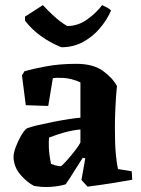

<svg xmlns="http://www.w3.org/2000/svg" viewBox="-20 -722 554 752"><path d="M237 0Q210 8 177 10Q144 12 113 6Q86 -8 61 -36.5Q36 -65 33 -103Q32 -120 41 -144.5Q50 -169 62.5 -190.5Q75 -212 85 -219Q99 -225 127 -231.5Q155 -238 188 -244.5Q221 -251 250 -255.5Q279 -260 295 -261V-399Q282 -406 261 -411.5Q240 -417 219 -417Q203 -418 187 -416L169 -307L81 -310L66 -427L76 -443Q107 -452 160 -462Q213 -472 279 -472Q345 -472 383 -444.5Q421 -417 438 -385Q434 -345 432 -300Q430 -255 430 -225Q430 -157 433.5 -120Q437 -83 442 -60L496 -51L498 -18Q459 -11 415 -4Q371 3 323 9L299 -17L314 -102L304 -104Q290 -83 271 -52Q252 -21 237 0ZM180 -80Q185 -78 196.5 -74.5Q208 -71 219 -71Q227 -77 243 -95Q259 -113 274.5 -133Q290 -153 295 -164V-215Q264 -212 233 -203.5Q202 -195 172 -183Q172 -178 171.5 -172.5Q171 -167 171 -163Q171 -137 173.5 -117.5Q176 -98 180 -80ZM221 -537 213 -540Q175 -556 140 -581Q105 -606 78 -641V-657L148 -702Q166 -682 190.5 -659.5Q215 -637 243 -620Q285 -620 321 -645.5Q357 -671 380 -702Q387 -699 399 -692.5Q411 -686 415 -681Q399 -644 371 -611Q343 -578 305 -557.5Q267 -537 221 -537Z"/></svg>

Font: Labrada
Style: Bold
Weight: 700
Designer: Mercedes Jáuregui
Foundry: Omnibus-Type Team
Version: Version 1.000; ttfautohint (v1.8.4.7-5d5b)